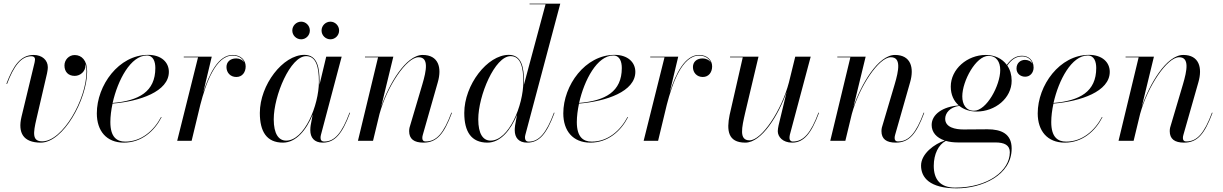

<svg xmlns="http://www.w3.org/2000/svg" viewBox="-20 -770 6688 1050"><path d="M179.5 -120.5 237 -368C238 -375 241.5 -388 241.5 -402.5C241.5 -440.5 211 -469.5 164 -469.5C93 -469.5 53 -412 15 -312L18.5 -311C55.5 -409 95.5 -462.5 152 -462.5C164.5 -462.5 171.5 -456 171.5 -445.5C171.5 -440.5 170 -433.5 169 -427.5L97.5 -131C77 -44.5 106.5 10 203 10C326 10 456.5 -226.5 456.5 -379C456.5 -440 426.5 -469 388.5 -469C356.5 -469 332.5 -442.5 332.5 -412C332.5 -377 353.5 -355 388.5 -355C420 -355 447.5 -380 447.5 -412C447.5 -415 447.5 -418.5 447 -421C451 -409.5 453 -395.5 453 -379C453 -227 322.5 3 211 3C155.5 3 161 -41.5 179.5 -120.5Z M583.5 -102.5C583.5 -133.5 588 -168 595.5 -203.5C744 -215.5 903.5 -269.5 903.5 -377C903.5 -429.5 862 -470 790 -470C629.5 -470 509.5 -303.5 509.5 -150C509.5 -55 561.5 10 657.5 10C754 10 824.5 -53 863.5 -129L861 -130.5C821.5 -55.5 753 4.5 665 4.5C618.5 4.5 583.5 -20.5 583.5 -102.5ZM783 -466.5C819 -466.5 829.5 -431.5 829.5 -398C829.5 -269 740 -219 596 -207C624 -332.5 695 -466.5 783 -466.5Z M1063 -456.5 949 0H1028L1075.5 -197C1105.5 -313.5 1159.5 -466 1252 -466C1284.5 -466 1306.5 -450.5 1315.5 -430C1306.5 -442.5 1290 -450.5 1272 -450.5C1238 -450.5 1218.5 -430.5 1218.5 -403.5C1218.5 -372.5 1240 -349 1272.5 -349C1305 -349 1323.5 -375 1323.5 -407C1323.5 -441 1297 -469.5 1252 -469.5C1175 -469.5 1124 -367 1091.5 -264.5L1138 -460H985V-456.5Z M1738.5 -603C1738.5 -576.5 1760.5 -555 1787 -555C1813 -555 1834.5 -576.5 1834.5 -603C1834.5 -629.5 1813 -651.5 1787 -651.5C1760.5 -651.5 1738.5 -629.5 1738.5 -603ZM1578.5 -603C1578.5 -576.5 1600.5 -555 1627 -555C1653 -555 1674.5 -576.5 1674.5 -603C1674.5 -629.5 1653 -651.5 1627 -651.5C1600.5 -651.5 1578.5 -629.5 1578.5 -603ZM1727.5 -324C1727.5 -397.5 1717 -470 1644.5 -470C1527 -470 1401 -305.5 1401 -152.5C1401 -50 1438.5 10 1527.5 10C1599 10 1655.5 -59 1690 -143.5L1679 -85C1678 -78 1677 -69 1677 -58C1677 -18 1698 10 1745 10C1811.5 10 1851.5 -38 1894.5 -153L1891.5 -154C1849.5 -41.5 1809.5 4 1753.5 4C1738.5 4 1733 -4.5 1733 -16C1733 -20.5 1733.5 -26.5 1735 -32L1848.5 -460H1764L1727 -305.5C1727.5 -312 1727.5 -318 1727.5 -324ZM1724 -324C1724 -192.5 1644 -1 1545 -1C1504 -1 1477 -37.5 1477 -117.5C1477 -247.5 1568 -463 1654.5 -463C1709.5 -463 1724 -401.5 1724 -324Z M2047.5 -456.5 1937.5 0H2020L2055.5 -147C2096.5 -296.5 2202.5 -457 2269 -457C2326 -457 2312.5 -385.5 2289.5 -308L2224 -87C2221 -78 2217.5 -67.5 2217.5 -53C2217.5 -10 2244 10 2296 10C2369.5 10 2408.5 -38 2451.5 -153L2448.5 -154C2406.5 -41.5 2367 3.5 2308.5 3.5C2293.5 3.5 2289.5 -5 2289.5 -15.5C2289.5 -20.5 2290.5 -27.5 2292.5 -33.5L2374 -319.5C2397.5 -400 2378 -469.5 2291.5 -469.5C2199.5 -469.5 2106.5 -309.5 2064.5 -186L2131 -460H1976V-456.5Z M2845.5 -324C2845.5 -401.5 2833 -470 2762.5 -470C2645 -470 2519 -305.5 2519 -152.5C2519 -50 2557 10 2646 10C2717 10 2773 -58.5 2807.5 -142.5L2797 -85C2795.5 -74.5 2795 -63 2795 -58C2795 -18 2816 10 2863 10C2930 10 2969.5 -38 3012.5 -153L3009.5 -154C2967.5 -41.5 2927.5 4.5 2871.5 4.5C2856 4.5 2851 -6 2851 -16.5C2851 -21 2851 -26.5 2853 -32.5L3044 -750H2876V-746.5H2963.5L2845 -306C2845.5 -312.5 2845.5 -318.5 2845.5 -324ZM2842 -324C2842 -192.5 2762.5 -1 2663 -1C2621.5 -1 2595.5 -38 2595.5 -117.5C2595.5 -246.5 2686 -463 2772.5 -463C2827.5 -463 2842 -401.5 2842 -324Z M3134.5 -102.5C3134.5 -133.5 3139 -168 3146.5 -203.5C3295 -215.5 3454.5 -269.5 3454.5 -377C3454.5 -429.5 3413 -470 3341 -470C3180.5 -470 3060.5 -303.5 3060.5 -150C3060.5 -55 3112.5 10 3208.5 10C3305 10 3375.5 -53 3414.5 -129L3412 -130.5C3372.5 -55.5 3304 4.5 3216 4.5C3169.5 4.5 3134.5 -20.5 3134.5 -102.5ZM3334 -466.5C3370 -466.5 3380.5 -431.5 3380.5 -398C3380.5 -269 3291 -219 3147 -207C3175 -332.5 3246 -466.5 3334 -466.5Z M3614 -456.5 3500 0H3579L3626.5 -197C3656.5 -313.5 3710.5 -466 3803 -466C3835.5 -466 3857.5 -450.5 3866.5 -430C3857.5 -442.5 3841 -450.5 3823 -450.5C3789 -450.5 3769.5 -430.5 3769.5 -403.5C3769.5 -372.5 3791 -349 3823.5 -349C3856 -349 3874.5 -375 3874.5 -407C3874.5 -441 3848 -469.5 3803 -469.5C3726 -469.5 3675 -367 3642.5 -264.5L3689 -460H3536V-456.5Z M4128 -460H3972.5V-456.5H4042L3970 -141C3953.5 -58.5 3959.5 10 4056 10C4146.5 10 4239 -144 4282 -267.5L4238 -85C4235.5 -74.5 4233.5 -60.5 4233.5 -52.5C4233.5 -22.5 4260 10 4312 10C4375 10 4416 -38 4459 -153L4456 -154C4414 -41.5 4374 4 4316 4C4303.5 4 4297.5 -4.5 4297.5 -15C4297.5 -20 4298 -27 4299.5 -33L4413.5 -460H4329L4294.5 -319.5C4255 -168 4146 -2.5 4079 -2.5C4020 -2.5 4037 -73.5 4055 -152.5Z M4630.5 -456.5 4520.5 0H4603L4638.5 -147C4679.5 -296.5 4785.5 -457 4852 -457C4909 -457 4895.5 -385.5 4872.5 -308L4807 -87C4804 -78 4800.5 -67.5 4800.5 -53C4800.5 -10 4827 10 4879 10C4952.5 10 4991.5 -38 5034.5 -153L5031.5 -154C4989.5 -41.5 4950 3.5 4891.5 3.5C4876.5 3.5 4872.5 -5 4872.5 -15.5C4872.5 -20.5 4873.5 -27.5 4875.5 -33.5L4957 -319.5C4980.5 -400 4961 -469.5 4874.5 -469.5C4782.5 -469.5 4689.5 -309.5 4647.5 -186L4714 -460H4559V-456.5Z M5321 -160C5422.5 -160 5512.5 -233 5512.5 -328.5C5512.5 -361 5504 -389 5488.5 -411.5C5513 -446 5537.5 -461.5 5570 -461.5C5596.5 -461.5 5619 -447.5 5626.5 -421C5619 -435 5603 -442.5 5585.5 -442.5C5561.5 -442.5 5539 -426 5539 -395C5539 -367 5561.5 -350.5 5586.5 -350.5C5614 -350.5 5632.5 -373 5632.5 -400.5C5632.5 -442.5 5603.5 -465 5569.5 -465C5536 -465 5510 -448.5 5486 -415C5461 -449.5 5419.5 -469.5 5371 -469.5C5269.5 -469.5 5179.5 -392 5179.5 -296.5C5179.5 -252 5196 -217 5223.5 -193.5C5136 -187 5075 -145 5075 -86.5C5075 -47 5101 -16.5 5146.5 -1.5C5091.5 16.5 5017 70 5017 135.5C5017 200.5 5063.5 260 5212 260C5351.5 260 5512.5 188 5512.5 42C5512.5 -39 5455 -63 5380 -63C5351.5 -63 5284 -62 5249 -62C5204.5 -62 5149 -73 5149 -120.5C5149 -150.5 5173.5 -184 5226 -191C5251 -171 5284 -160 5321 -160ZM5306.5 -164.5C5262.5 -164.5 5242.5 -199 5242.5 -243C5242.5 -327 5317 -464.5 5386 -464.5C5430 -464.5 5450 -431 5450 -387C5450 -303 5375.5 -164.5 5306.5 -164.5ZM5086.5 137C5086.5 73 5112.5 20.5 5152.5 0.5C5171.5 6 5193.5 9 5218.5 9H5423.5C5472.5 9 5502.5 23.5 5502.5 62.5C5502.5 162.5 5385 256 5203 256C5120 256 5086.5 209 5086.5 137Z M5729 -102.5C5729 -133.5 5733.5 -168 5741 -203.5C5889.5 -215.5 6049 -269.5 6049 -377C6049 -429.5 6007.5 -470 5935.5 -470C5775 -470 5655 -303.5 5655 -150C5655 -55 5707 10 5803 10C5899.5 10 5970 -53 6009 -129L6006.5 -130.5C5967 -55.5 5898.5 4.5 5810.5 4.5C5764 4.5 5729 -20.5 5729 -102.5ZM5928.5 -466.5C5964.5 -466.5 5975 -431.5 5975 -398C5975 -269 5885.5 -219 5741.5 -207C5769.5 -332.5 5840.5 -466.5 5928.5 -466.5Z M6207 -456.5 6097 0H6179.5L6215 -147C6256 -296.5 6362 -457 6428.5 -457C6485.5 -457 6472 -385.5 6449 -308L6383.5 -87C6380.5 -78 6377 -67.5 6377 -53C6377 -10 6403.5 10 6455.5 10C6529 10 6568 -38 6611 -153L6608 -154C6566 -41.5 6526.5 3.5 6468 3.5C6453 3.5 6449 -5 6449 -15.5C6449 -20.5 6450 -27.5 6452 -33.5L6533.5 -319.5C6557 -400 6537.5 -469.5 6451 -469.5C6359 -469.5 6266 -309.5 6224 -186L6290.5 -460H6135.5V-456.5Z"/></svg>

Font: Bodoni* 48pt
Style: Italic
Weight: 400
Italic angle: -13°
Version: Version 2.3